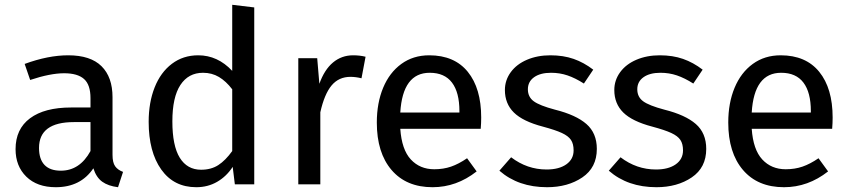

<svg xmlns="http://www.w3.org/2000/svg" viewBox="-20 -770 3549 802"><path d="M494 -52 473 12Q432 7 407 -11Q382 -29 370 -67Q317 12 213 12Q135 12 90 -32Q45 -76 45 -147Q45 -231 105.5 -276Q166 -321 277 -321H358V-360Q358 -416 331 -440Q304 -464 248 -464Q190 -464 106 -436L83 -503Q181 -539 265 -539Q358 -539 404 -493.5Q450 -448 450 -364V-123Q450 -91 461 -75.5Q472 -60 494 -52ZM358 -139V-260H289Q143 -260 143 -152Q143 -105 166 -81Q189 -57 234 -57Q313 -57 358 -139Z M1042 -739V0H961L952 -73Q926 -33 887 -10.5Q848 12 800 12Q706 12 653.5 -62Q601 -136 601 -261Q601 -342 626 -405Q651 -468 698 -503.5Q745 -539 808 -539Q889 -539 950 -474V-750ZM950 -139V-397Q924 -431 894.5 -448.5Q865 -466 828 -466Q767 -466 733.5 -415Q700 -364 700 -263Q700 -161 731 -111Q762 -61 820 -61Q862 -61 892 -80.5Q922 -100 950 -139Z M1507 -533 1490 -443Q1466 -449 1444 -449Q1395 -449 1365 -413Q1335 -377 1318 -301V0H1226V-527H1305L1314 -420Q1335 -479 1371 -509Q1407 -539 1455 -539Q1483 -539 1507 -533Z M1988 -232H1652Q1658 -145 1696 -104Q1734 -63 1794 -63Q1832 -63 1864 -74Q1896 -85 1931 -109L1971 -54Q1887 12 1787 12Q1677 12 1615.5 -60Q1554 -132 1554 -258Q1554 -340 1580.5 -403.5Q1607 -467 1656.5 -503Q1706 -539 1773 -539Q1878 -539 1934 -470Q1990 -401 1990 -279Q1990 -256 1988 -232ZM1899 -306Q1899 -384 1868 -425Q1837 -466 1775 -466Q1662 -466 1652 -300H1899Z M2458 -479 2419 -421Q2383 -444 2350.5 -455Q2318 -466 2282 -466Q2237 -466 2211 -447.5Q2185 -429 2185 -397Q2185 -365 2209.5 -347Q2234 -329 2298 -312Q2386 -290 2429.5 -252Q2473 -214 2473 -148Q2473 -70 2412.5 -29Q2352 12 2265 12Q2145 12 2066 -57L2115 -113Q2182 -62 2263 -62Q2315 -62 2345.5 -83.5Q2376 -105 2376 -142Q2376 -169 2365 -185.5Q2354 -202 2327 -214.5Q2300 -227 2248 -241Q2164 -263 2126.5 -300Q2089 -337 2089 -394Q2089 -435 2113.5 -468.5Q2138 -502 2181.5 -520.5Q2225 -539 2279 -539Q2333 -539 2376 -524Q2419 -509 2458 -479Z M2915 -479 2876 -421Q2840 -444 2807.5 -455Q2775 -466 2739 -466Q2694 -466 2668 -447.5Q2642 -429 2642 -397Q2642 -365 2666.5 -347Q2691 -329 2755 -312Q2843 -290 2886.5 -252Q2930 -214 2930 -148Q2930 -70 2869.5 -29Q2809 12 2722 12Q2602 12 2523 -57L2572 -113Q2639 -62 2720 -62Q2772 -62 2802.5 -83.5Q2833 -105 2833 -142Q2833 -169 2822 -185.5Q2811 -202 2784 -214.5Q2757 -227 2705 -241Q2621 -263 2583.5 -300Q2546 -337 2546 -394Q2546 -435 2570.5 -468.5Q2595 -502 2638.5 -520.5Q2682 -539 2736 -539Q2790 -539 2833 -524Q2876 -509 2915 -479Z M3456 -232H3120Q3126 -145 3164 -104Q3202 -63 3262 -63Q3300 -63 3332 -74Q3364 -85 3399 -109L3439 -54Q3355 12 3255 12Q3145 12 3083.5 -60Q3022 -132 3022 -258Q3022 -340 3048.5 -403.5Q3075 -467 3124.5 -503Q3174 -539 3241 -539Q3346 -539 3402 -470Q3458 -401 3458 -279Q3458 -256 3456 -232ZM3367 -306Q3367 -384 3336 -425Q3305 -466 3243 -466Q3130 -466 3120 -300H3367Z"/></svg>

Font: FiraGOUPP
Style: Medium
Weight: 400
Designer: bBox Type
Foundry: bBox Type GmbH
Version: Version 1.001